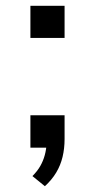

<svg xmlns="http://www.w3.org/2000/svg" viewBox="-20 -510 328 663"><path d="M135 133 92 98Q109 81 119 63.5Q129 46 134.5 26Q140 6 141 -16L159 0H85V-112H203V-30Q203 3 196 32Q189 61 174 86Q159 111 135 133ZM85 -379V-490H203V-379Z"/></svg>

Font: Nunito Sans 10pt Expanded
Style: Regular
Weight: 400
Width: 7
Designer: Vernon Adams
Foundry: Vernon Adams
Version: Version 3.101;gftools[0.9.27]